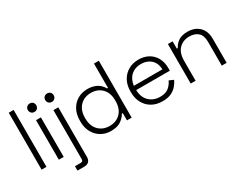

<svg xmlns="http://www.w3.org/2000/svg" viewBox="-90 -1273 2602 2045"><g transform="rotate(-30 1211.0 -250.0)"><path d="M76 0V-700H136V0Z M288 0V-486H348V0ZM266 -622Q266 -645 281 -659.5Q296 -674 318 -674Q341 -674 355.5 -659.5Q370 -645 370 -622Q370 -600 355.5 -585Q341 -570 318 -570Q296 -570 281 -585Q266 -600 266 -622Z M402 200V146H472Q502 146 502 116V-486H562V124Q562 160 542.5 180Q523 200 484 200ZM480 -622Q480 -645 495 -659.5Q510 -674 532 -674Q555 -674 569.5 -659.5Q584 -645 584 -622Q584 -600 569.5 -585Q555 -570 532 -570Q510 -570 495 -585Q480 -600 480 -622Z M690 -237V-249Q690 -326 721 -382.5Q752 -439 805.5 -469.5Q859 -500 924 -500Q978 -500 1015 -485.5Q1052 -471 1075.5 -448.5Q1099 -426 1112 -401H1124V-700H1184V0H1126V-89H1114Q1093 -49 1048.5 -17.5Q1004 14 924 14Q859 14 806 -16.5Q753 -47 721.5 -103.5Q690 -160 690 -237ZM1124 -239V-247Q1124 -340 1072.5 -393Q1021 -446 938 -446Q856 -446 804 -393Q752 -340 752 -247V-239Q752 -146 804 -93Q856 -40 938 -40Q1021 -40 1072.5 -93Q1124 -146 1124 -239Z M1312 -237V-249Q1312 -324 1343 -380.5Q1374 -437 1428.5 -468.5Q1483 -500 1553 -500Q1621 -500 1673.5 -471.5Q1726 -443 1756 -389.5Q1786 -336 1786 -262V-230H1372Q1375 -139 1427.5 -89.5Q1480 -40 1560 -40Q1628 -40 1665.5 -71Q1703 -102 1723 -147L1777 -123Q1762 -90 1735.5 -58.5Q1709 -27 1667 -6.5Q1625 14 1560 14Q1485 14 1429.5 -17.5Q1374 -49 1343 -106Q1312 -163 1312 -237ZM1725 -282Q1721 -361 1674 -403.5Q1627 -446 1553 -446Q1480 -446 1432 -403.5Q1384 -361 1373 -282Z M1910 0V-486H1968V-396H1980Q1998 -435 2039 -465.5Q2080 -496 2158 -496Q2211 -496 2255 -474Q2299 -452 2325.5 -407.5Q2352 -363 2352 -296V0H2292V-292Q2292 -372 2252 -407Q2212 -442 2145 -442Q2070 -442 2020 -392.5Q1970 -343 1970 -243V0Z"/></g></svg>

Font: Space Grotesk Frontify Light
Style: Regular
Weight: 300
Designer: Florian Karsten
Version: Version 2.000